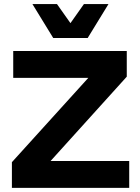

<svg xmlns="http://www.w3.org/2000/svg" viewBox="-20 -906 674 926"><path d="M171.8 -71.8 141.6 -129.6H603.2V0H37.4V-123.8L458.2 -588.2L487.8 -530.4H43.8V-660H591.4V-536.2ZM503.2 -886.4 402.8 -722.6H236.8L136.4 -886.4H254.8L319.8 -794.4L384.8 -886.4Z"/></svg>

Font: Work Sans
Style: Regular
Weight: 400
Designer: Wei Huang
Foundry: Wei Huang
Version: Version 2.006; ttfautohint (v1.8.1.43-b0c9)